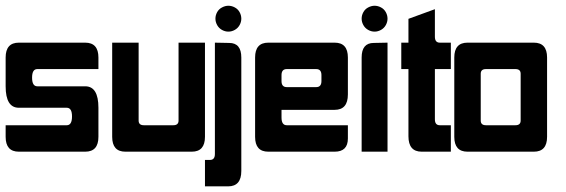

<svg xmlns="http://www.w3.org/2000/svg" viewBox="-20 -538 2009 681"><path d="M112.3 -293Q93.8 -293 93.8 -262.7Q93.8 -231.9 112.3 -231.9H282.2Q329.1 -231.9 329.1 -155.8V-52.7Q329.1 0 282.2 0H46.9Q0 0 0 -52.7V-93.8H216.8Q235.4 -93.8 235.4 -125Q235.4 -155.8 216.8 -155.8H46.9Q0 -155.8 0 -231.9V-334Q0 -386.7 46.9 -386.7H282.2Q329.1 -386.7 329.1 -334V-293Z M471.7 -386.7V-110.4Q471.7 -93.8 490.2 -93.8H594.7Q613.3 -93.8 613.3 -110.4V-386.7H707V-52.7Q707 0 660.2 0H424.8Q377.9 0 377.9 -52.7V-386.7Z M790 -517.6Q801.8 -517.6 812.7 -511.7Q823.7 -505.9 829.8 -494.9Q835.9 -483.9 835.9 -471.7Q835.9 -460 829.8 -449Q823.7 -438 812.7 -431.9Q801.8 -425.8 790 -425.8Q778.3 -425.8 767.3 -431.9Q756.3 -438 750.2 -449Q744.1 -460 744.1 -471.7Q744.1 -483.9 750.2 -494.9Q756.3 -505.9 767.6 -511.7Q778.8 -517.6 790 -517.6ZM707 29.3H724.6Q742.2 29.3 742.2 8.3V-386.7L793 -385.7Q835.9 -385.7 835.9 -334V68.4Q835.9 123 789.1 123H707Z M884.8 -334Q884.8 -386.7 931.6 -386.7H1167Q1213.9 -386.7 1213.9 -334V-203.1Q1213.9 -148.4 1167 -148.4H978.5V-121.1Q978.5 -93.8 997.1 -93.8H1213.9V-46.9Q1213.9 0 1167 0H931.6Q884.8 0 884.8 -52.7ZM1101.6 -293H997.1Q978.5 -293 978.5 -271.5V-250.5Q978.5 -229 997.1 -229H1101.6Q1120.1 -229 1120.1 -250.5V-271.5Q1120.1 -293 1101.6 -293Z M1262.7 0V-334Q1262.7 -385.7 1305.7 -385.7L1354.5 -386.7V0ZM1308.6 -517.6Q1320.3 -517.6 1331.3 -511.7Q1342.3 -505.9 1348.4 -494.9Q1354.5 -483.9 1354.5 -471.7Q1354.5 -460 1348.4 -449Q1342.3 -438 1331.3 -431.9Q1320.3 -425.8 1308.6 -425.8Q1296.9 -425.8 1285.9 -431.9Q1274.9 -438 1268.8 -449Q1262.7 -460 1262.7 -471.7Q1262.7 -483.9 1268.8 -494.9Q1274.9 -505.9 1286.1 -511.7Q1297.4 -517.6 1308.6 -517.6Z M1428.7 -293H1403.3V-386.7H1428.7V-471.2L1522.5 -505.4V-407.7Q1522.5 -386.7 1540 -386.7H1579.1V-293H1522.5V-114.7Q1522.5 -93.8 1540 -93.8H1579.1V0H1475.6Q1428.7 0 1428.7 -54.7Z M1808.1 -293H1703.6Q1685.1 -293 1685.1 -276.4V-110.4Q1685.1 -93.8 1703.6 -93.8H1808.1Q1826.7 -93.8 1826.7 -110.4V-276.4Q1826.7 -293 1808.1 -293ZM1873.5 0H1638.2Q1591.3 0 1591.3 -52.7V-334Q1591.3 -386.7 1638.2 -386.7H1873.5Q1920.4 -386.7 1920.4 -334V-52.7Q1920.4 0 1873.5 0Z"/></svg>

Font: Aswaq
Style: Regular
Weight: 400
Designer: Husham Jawad
Version: Version 1.000;November 3, 2021;FontCreator 14.0.0.2814 32-bi